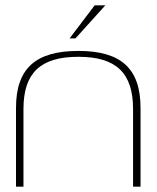

<svg xmlns="http://www.w3.org/2000/svg" viewBox="-20 -700 587 720"><path d="M40 -295V0H68V-291C68 -428 133 -487 274 -487C414 -487 479 -428 479 -291V0H507V-295C507 -444 433 -509 274 -509C114 -509 40 -444 40 -295ZM241 -556H263L375 -680H335Z"/></svg>

Font: LT Wave Thin
Style: Regular
Weight: 100
Designer: Daniel Lyons
Version: Version 2.5 (Glyphs App)